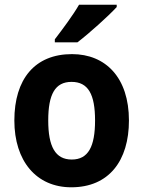

<svg xmlns="http://www.w3.org/2000/svg" viewBox="-20 -786 609 816"><path d="M476 -756V-766H316C290 -721 246 -662 213 -619V-606H309C359 -644 442 -719 476 -756ZM528 -274C528 -456 429 -556 286 -556C128 -556 41 -450 41 -274C41 -102 134 10 283 10C443 10 528 -103 528 -274ZM185 -274C185 -385 214 -438 284 -438C355 -438 384 -385 384 -274C384 -163 355 -108 285 -108C215 -108 185 -163 185 -274Z"/></svg>

Font: Noto Sans Kannada SemiCondensed
Style: Bold
Weight: 700
Width: 4
Designer: Jelle Bosma - Monotype Design Team
Foundry: Monotype Imaging Inc.
Version: Version 2.005